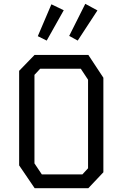

<svg xmlns="http://www.w3.org/2000/svg" viewBox="-20 -983 640 1003"><path d="M160.5 -696 80 -613V-119L161 0H441.5L520 -83V-577L441.5 -696ZM160 -129.5V-592L190 -624H402L440 -566.5V-104L410.5 -72H198.5ZM177.5 -794 224 -771 313 -929.5 248.5 -960.5ZM341.5 -795.5 386 -771 489 -928.5 425.5 -963Z"/></svg>

Font: Kode
Style: Regular
Weight: 400
Monospace: yes
Designer: Isa Ozler
Foundry: Kadena LLC
Version: Version 1.000;gftools[0.9.28]